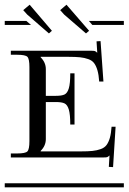

<svg xmlns="http://www.w3.org/2000/svg" viewBox="-29 -797 547 817"><path d="M209 -362.8H166V-205.1Q166 -176.8 144 -154.8V-152.8H314.9Q345.7 -152.8 364.5 -154.8Q383.3 -156.7 399.7 -162.6Q416 -168.5 424.6 -180.2Q433.1 -191.9 438.5 -210.4Q443.8 -229 445.8 -257.8H462.9L452.1 -85.9L434.1 -86.9L437 -134.8H436Q430.7 -129.4 426.5 -128.2Q422.4 -127 410.2 -127H17.1V-144H43.9Q79.1 -144 87.6 -152.8Q96.2 -161.6 96.2 -196.8V-511.2Q96.2 -546.4 87.6 -555.2Q79.1 -564 43.9 -564H17.1V-581.1H357.9Q370.1 -581.1 374.3 -579.8Q378.4 -578.6 383.8 -573.2H384.8L381.8 -621.1L398.9 -622.1L411.1 -450.2H393.1Q391.1 -479 385.7 -497.6Q380.4 -516.1 371.8 -527.8Q363.3 -539.6 346.9 -545.4Q330.6 -551.3 311.8 -553.2Q293 -555.2 262.2 -555.2H144V-553.2Q166 -531.2 166 -502.9V-389.2H209Q233.9 -389.2 245.8 -395Q257.8 -400.9 263.9 -421.4Q270 -441.9 270 -484.9H288.1V-267.1H270Q270 -310.1 263.9 -330.6Q257.8 -351.1 245.8 -356.9Q233.9 -362.8 209 -362.8ZM-8.8 -17.1H498V0H-8.8ZM-8.8 -708H83L103 -690.9H-8.8ZM349.1 -708H498V-690.9H363.8ZM97.2 -776.9 191.9 -666 179.2 -654.8 86.9 -734.9 69.8 -753.9ZM253.9 -776.9 350.1 -666 336.9 -654.8 244.1 -734.9 227.1 -753.9Z"/></svg>

Font: FoglihtenFr01
Style: Regular
Weight: 500
Version: Version 0.68